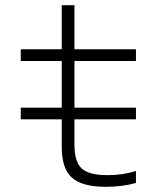

<svg xmlns="http://www.w3.org/2000/svg" viewBox="-20 -710 640 740"><path d="M60 -250V-295H504V-250ZM388 10Q297 10 257.5 -25Q218 -60 218 -143V-475H60V-520H218V-690H267V-520H504V-475H267V-152Q267 -86 295 -60.5Q323 -35 395 -35Q425 -35 452 -39Q479 -43 504 -51V-5Q476 3 447 6.5Q418 10 388 10Z"/></svg>

Font: M PLUS Code Latin Expanded Light
Style: Regular
Weight: 300
Width: 7
Designer: Coji Morishita
Foundry: UNDERFOREST DESIGN
Version: Version 1.002; ttfautohint (v1.8.3)